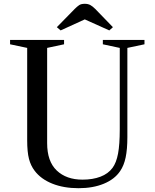

<svg xmlns="http://www.w3.org/2000/svg" viewBox="-20 -980 814 1010"><path d="M228 -227V-728L317 -747V-770H33V-747L123 -728V-242C123 -200.7 126.2 -168 132.5 -144C138.8 -120 148.7 -99.3 162 -82C184 -52.7 215 -30 255 -14C295 2 341 10 393 10C443.7 10 488 2.2 526 -13.5C564 -29.2 592.7 -51.3 612 -80C625.3 -99.3 635 -123.3 641 -152C647 -180.7 650 -216 650 -258V-728L740 -747V-770H521V-747L610 -728V-300C610 -246.7 607 -204 601 -172C595 -140 585.3 -115 572 -97C556.7 -76.3 535.5 -60.8 508.5 -50.5C481.5 -40.2 450 -35 414 -35C357.3 -35 312.2 -51 278.5 -83C244.8 -115 228 -163 228 -227ZM426 -960C413.3 -960 403.5 -957.7 396.5 -953C389.5 -948.3 381.7 -941.7 373 -933L279 -837L299 -820L426 -878L555 -820L574 -837L481 -933C471.7 -942.3 463 -949.2 455 -953.5C447 -957.8 437.3 -960 426 -960Z"/></svg>

Font: Libre Caslon Text
Style: Regular
Weight: 400
Designer: Pablo Impallari, Rodrigo Fuenzalida
Foundry: Pablo Impallari, Rodrigo Fuenzalida
Version: Version 1.000; ttfautohint (v0.93) -l 8 -r 50 -G 200 -x 14 -